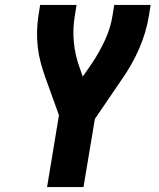

<svg xmlns="http://www.w3.org/2000/svg" viewBox="-20 -755 640 775"><path d="M170 0 218 -290 162 -445Q152 -474 144 -503.5Q136 -533 132.5 -564Q129 -595 129.5 -627Q130 -659 135 -691L142 -735H289L282 -691Q273 -638 278 -585.5Q283 -533 300 -486L314 -446L351 -499Q381 -544 403.5 -592.5Q426 -641 434 -691L441 -735H588L581 -691Q570 -623 541 -557Q512 -491 470 -432L363 -275L317 0Z"/></svg>

Font: Iosevka Curly HvExObl
Style: Regular
Weight: 900
Width: 7
Italic angle: -9°
Monospace: yes
Designer: Belleve Invis
Foundry: Belleve Invis
Version: Version 11.1.0; ttfautohint (v1.8.3)